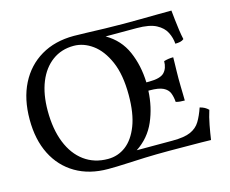

<svg xmlns="http://www.w3.org/2000/svg" viewBox="-98 -819 1156 965"><g transform="rotate(-15 480.5 -336.5)"><path d="M358 -682Q380 -682 423.5 -680.5Q467 -679 518.5 -677.5Q570 -676 615 -676Q661 -676 707 -676.5Q753 -677 794 -677.5Q835 -678 865 -678Q867 -658 870 -630Q873 -602 877 -574Q881 -546 886 -524Q878 -517 866.5 -514.5Q855 -512 841 -512Q839 -543 824.5 -572Q810 -601 775 -619.5Q740 -638 674 -638H512Q583 -597 615 -524Q647 -451 650 -362H664Q723 -362 743.5 -383.5Q764 -405 764 -442Q778 -446 789 -447.5Q800 -449 813 -449Q813 -439 812.5 -419.5Q812 -400 811.5 -378Q811 -356 811 -338Q811 -320 811.5 -297.5Q812 -275 812.5 -255Q813 -235 813 -224Q800 -224 789 -225Q778 -226 767 -229Q765 -256 757 -276Q749 -296 726 -307.5Q703 -319 656 -319H649Q645 -234 613.5 -161.5Q582 -89 515 -45H701Q763 -45 795.5 -59.5Q828 -74 845 -102Q862 -130 876 -171Q891 -167 901 -161.5Q911 -156 920 -147Q909 -113 901.5 -73Q894 -33 889 2Q870 1 837.5 1Q805 1 762.5 0.5Q720 0 671 0Q602 0 546.5 2Q491 4 444 6.5Q397 9 352 9Q255 9 183.5 -33Q112 -75 73.5 -151.5Q35 -228 35 -333Q35 -440 74.5 -518Q114 -596 186.5 -639Q259 -682 358 -682ZM344 -634Q280 -634 232.5 -599Q185 -564 159.5 -501Q134 -438 134 -352Q134 -256 162 -186Q190 -116 242 -78Q294 -40 365 -40Q417 -40 458 -71Q499 -102 523.5 -165Q548 -228 548 -324Q548 -430 518 -498.5Q488 -567 441.5 -600.5Q395 -634 344 -634Z"/></g></svg>

Font: Vollkorn
Style: Regular
Weight: 400
Designer: Friedrich Althausen
Foundry: Friedrich Althausen
Version: Version 5.001